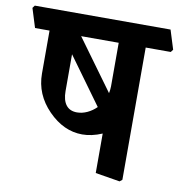

<svg xmlns="http://www.w3.org/2000/svg" viewBox="-103 -721 778 821"><g transform="rotate(10 286.0 -310.5)"><path d="M571.8 -649.4 597.7 -566.4 589.4 -555.2H480.5V19L469.7 27.8L363.3 10.3V-161.1Q340.3 -151.4 318.6 -146.7Q296.9 -142.1 277.3 -142.1Q196.3 -142.1 129.6 -210.2Q63 -278.3 63 -368.7V-555.2H0L-25.9 -638.2L-17.6 -649.4ZM363.3 -366.2V-555.2H200.2L359.9 -335.9Q361.3 -343.3 362.3 -350.8Q363.3 -358.4 363.3 -366.2ZM175.3 -312.5Q175.3 -272.9 191.4 -252Q207.5 -231 238.8 -231Q261.2 -231 283.2 -241.2Q305.2 -251.5 322.8 -269L175.3 -472.2Z"/></g></svg>

Font: Sitara
Style: Bold
Weight: 700
Designer: Neelakash Kshetrimayum
Foundry: Neelakash Kshetrimayum
Version: Version 1.000;PS Version 1.000;PS 1.0;hotconv 1.;hotconv 1.0